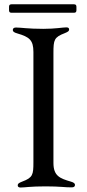

<svg xmlns="http://www.w3.org/2000/svg" viewBox="-20 -860 400 886"><path d="M74.9 5.3C94.5 5.3 119.7 0 190.7 0C258.2 0 281.2 5 310 4.6C321.7 5 326 0 326 -6.7C326 -12.4 322.1 -17.8 306.8 -22C256.4 -36.6 226.6 -47.9 226.6 -108.3V-616.1C226.6 -676.1 229.8 -688.2 278.8 -707C294.7 -713.4 299 -717 299 -724.1C299 -730.1 295.1 -733.7 286.2 -733.7C269.2 -733.7 236.5 -726.9 179.7 -726.9C109.4 -726.9 76.3 -733 54 -733C43.7 -733 39.1 -728.7 39.1 -721.6C39.1 -715.2 43.3 -710.2 60.4 -705.6C115.1 -689.6 134.2 -675.4 134.2 -620V-110.4C134.2 -54 131.4 -40.1 82.4 -22C66.1 -15.6 61.8 -12.1 61.8 -4.6C61.8 1.8 66.1 5.3 74.9 5.3ZM21.7 -812.5C22 -804.3 24.9 -801.5 33 -801.1H321.4C329.5 -801.5 332.4 -804.3 332.7 -812.5V-828.8C332.4 -837 329.5 -839.8 321.4 -840.2H33C24.9 -839.8 22 -837 21.7 -828.8Z"/></svg>

Font: Margiela Serif Text
Style: Regular
Weight: 400
Designer: Andreas Faust, Stefan Endress
Version: Version 1.002;FEAKit 1.0